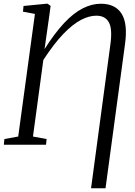

<svg xmlns="http://www.w3.org/2000/svg" viewBox="-26 -775 724 1028"><path d="M461.5 233 565 -537Q576.5 -619.5 557 -655.2Q537.5 -691 489.5 -691Q451 -691 407.2 -668.2Q363.5 -645.5 313.5 -593.8Q263.5 -542 206 -454L150.5 -44L223.5 -30.5L220.5 0H-5.5L-2.5 -30.5L71.5 -44L161 -700.5L97 -712.5L100 -743L222.5 -755H229L245 -743.5L238 -691.5L212.5 -512Q267 -598 317.5 -651.8Q368 -705.5 417 -730.2Q466 -755 514 -755Q591 -755 624.8 -702Q658.5 -649 643.5 -540L539 233Z"/></svg>

Font: Merriweather 72pt Light
Style: Italic
Weight: 300
Italic angle: -7.8°
Version: Version 2.101